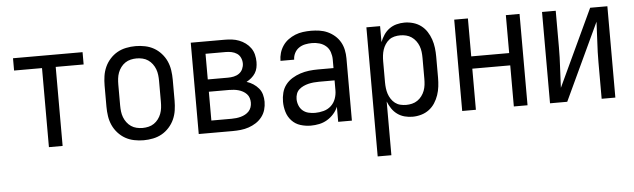

<svg xmlns="http://www.w3.org/2000/svg" viewBox="-47 -701 3595 1089"><g transform="rotate(-5 1750.0 -156.5)"><path d="M211 0V-450H52V-520H448V-450H289V0Z M750 8Q723 8 696 2.5Q669 -3 646 -16Q623 -29 604.5 -49.5Q586 -70 575 -94.5Q564 -119 560 -146Q556 -173 556 -200V-320Q556 -347 560 -374Q564 -401 575 -425.5Q586 -450 604.5 -470.5Q623 -491 646 -504Q669 -517 696 -522.5Q723 -528 750 -528Q777 -528 804 -522.5Q831 -517 854 -504Q877 -491 895.5 -470.5Q914 -450 925 -425.5Q936 -401 940 -374Q944 -347 944 -320V-200Q944 -173 940 -146Q936 -119 925 -94.5Q914 -70 895.5 -49.5Q877 -29 854 -16Q831 -3 804 2.5Q777 8 750 8ZM750 -62Q767 -62 784 -66Q801 -70 815 -79.5Q829 -89 839.5 -103Q850 -117 856 -133Q862 -149 864 -166Q866 -183 866 -200V-320Q866 -337 864 -354Q862 -371 856 -387Q850 -403 839.5 -417Q829 -431 815 -440.5Q801 -450 784 -454Q767 -458 750 -458Q733 -458 716 -454Q699 -450 685 -440.5Q671 -431 660.5 -417Q650 -403 644 -387Q638 -371 636 -354Q634 -337 634 -320V-200Q634 -183 636 -166Q638 -149 644 -133Q650 -117 660.5 -103Q671 -89 685 -79.5Q699 -70 716 -66Q733 -62 750 -62Z M1064 0V-520H1257Q1278 -520 1298.5 -517.5Q1319 -515 1338.5 -507.5Q1358 -500 1375 -487.5Q1392 -475 1404 -458Q1416 -441 1421 -420.5Q1426 -400 1426 -379Q1426 -362 1422.5 -345.5Q1419 -329 1410 -315Q1401 -301 1388 -290Q1375 -279 1360 -271Q1380 -265 1397.5 -253.5Q1415 -242 1428 -226.5Q1441 -211 1446.5 -191Q1452 -171 1452 -150Q1452 -127 1445.5 -104.5Q1439 -82 1424.5 -63.5Q1410 -45 1390.5 -32.5Q1371 -20 1349 -12.5Q1327 -5 1303.5 -2.5Q1280 0 1257 0ZM1142 -304H1257Q1274 -304 1290.5 -307.5Q1307 -311 1320.5 -320.5Q1334 -330 1341 -345.5Q1348 -361 1348 -377Q1348 -394 1341 -409.5Q1334 -425 1320.5 -434Q1307 -443 1290.5 -446.5Q1274 -450 1257 -450H1142ZM1142 -70H1257Q1271 -70 1284 -71.5Q1297 -73 1310 -76.5Q1323 -80 1335 -86.5Q1347 -93 1356 -102.5Q1365 -112 1369.5 -125Q1374 -138 1374 -152Q1374 -165 1370 -178Q1366 -191 1356.5 -201Q1347 -211 1335 -217.5Q1323 -224 1310.5 -227.5Q1298 -231 1284.5 -232.5Q1271 -234 1257 -234H1142Z M1702 8Q1672 8 1643 -1Q1614 -10 1593.5 -32Q1573 -54 1564.5 -83Q1556 -112 1556 -141Q1556 -167 1562.5 -192Q1569 -217 1584.5 -237Q1600 -257 1622 -270.5Q1644 -284 1668.5 -292Q1693 -300 1718 -303Q1743 -306 1769 -306H1858V-355Q1858 -376 1851 -397Q1844 -418 1828 -432Q1812 -446 1791 -452Q1770 -458 1749 -458Q1729 -458 1709.5 -454Q1690 -450 1674 -439Q1658 -428 1649 -410Q1640 -392 1640 -373Q1640 -373 1640 -373Q1640 -373 1640 -373Q1640 -373 1640 -373Q1640 -373 1640 -373Q1640 -373 1640 -373Q1640 -373 1640 -373H1562Q1562 -373 1562 -373Q1562 -373 1562 -373Q1562 -396 1568.5 -418Q1575 -440 1588 -459Q1601 -478 1619.5 -491.5Q1638 -505 1659 -513.5Q1680 -522 1703 -525Q1726 -528 1749 -528Q1773 -528 1797 -524.5Q1821 -521 1843 -511Q1865 -501 1883.5 -485Q1902 -469 1914 -448Q1926 -427 1931 -403Q1936 -379 1936 -355V0H1858V-86Q1849 -64 1832.5 -45.5Q1816 -27 1795 -14.5Q1774 -2 1750 3Q1726 8 1702 8ZM1732 -62Q1756 -62 1780.5 -68.5Q1805 -75 1823 -91.5Q1841 -108 1849.5 -131.5Q1858 -155 1858 -180V-236H1769Q1754 -236 1738.5 -234.5Q1723 -233 1708.5 -229.5Q1694 -226 1680 -219.5Q1666 -213 1655 -203Q1644 -193 1639 -178.5Q1634 -164 1634 -149Q1634 -131 1641 -113Q1648 -95 1662 -83Q1676 -71 1694.5 -66.5Q1713 -62 1732 -62Z M2064 215V-520H2142V-429Q2150 -450 2163 -469.5Q2176 -489 2194.5 -502.5Q2213 -516 2235.5 -522Q2258 -528 2281 -528Q2306 -528 2330.5 -521Q2355 -514 2375 -499Q2395 -484 2408.5 -463Q2422 -442 2430 -418.5Q2438 -395 2441 -370Q2444 -345 2444 -320V-200Q2444 -175 2441 -150Q2438 -125 2430 -101.5Q2422 -78 2408.5 -57Q2395 -36 2375 -21Q2355 -6 2330.5 1Q2306 8 2281 8Q2258 8 2235.5 2Q2213 -4 2194.5 -17.5Q2176 -31 2163 -50.5Q2150 -70 2142 -91V215ZM2251 -62Q2268 -62 2284.5 -66Q2301 -70 2315 -79.5Q2329 -89 2339.5 -103Q2350 -117 2356 -133Q2362 -149 2364 -166Q2366 -183 2366 -200V-320Q2366 -337 2364 -354Q2362 -371 2356 -387Q2350 -403 2339.5 -417Q2329 -431 2315 -440.5Q2301 -450 2284.5 -454Q2268 -458 2251 -458Q2234 -458 2217.5 -454Q2201 -450 2188 -440Q2175 -430 2165.5 -415.5Q2156 -401 2151 -385.5Q2146 -370 2144 -353.5Q2142 -337 2142 -320V-200Q2142 -183 2144 -166.5Q2146 -150 2151 -134.5Q2156 -119 2165.5 -104.5Q2175 -90 2188 -80Q2201 -70 2217.5 -66Q2234 -62 2251 -62Z M2564 0V-520H2642V-304H2858V-520H2936V0H2858V-234H2642V0Z M3064 0V-520H3142V-312Q3142 -254 3138.5 -197Q3135 -140 3133 -82L3338 -520H3436V0H3358V-208Q3358 -266 3361.5 -323Q3365 -380 3367 -438L3162 0Z"/></g></svg>

Font: Iosevka SS04
Style: Regular
Weight: 400
Monospace: yes
Designer: Belleve Invis
Foundry: Belleve Invis
Version: Version 19.0.0; ttfautohint (v1.8.4)